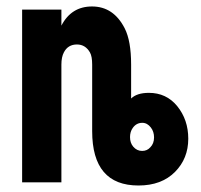

<svg xmlns="http://www.w3.org/2000/svg" viewBox="-20 -567 626 597"><path d="M394 -111.3Q405.3 -97.7 421.9 -97.7Q437.5 -97.7 447.3 -108.9Q459 -120.6 459 -139.6Q459 -157.7 449.2 -170.4Q438 -185.1 422.4 -185.1Q403.8 -185.1 392.6 -168.9Q384.3 -157.2 384.3 -140.6Q384.3 -123 394 -111.3ZM48.8 0V-537.1H170.9V-487.3Q201.7 -546.9 266.1 -546.9Q333 -546.9 367.7 -479Q387.7 -439.9 387.7 -366.2V-260.7Q405.8 -278.3 442.9 -278.3Q497.1 -278.3 530.8 -237.3Q565.4 -194.8 565.4 -135.7Q565.4 -74.2 524.4 -32.7Q482.4 9.8 410.6 9.8Q266.6 9.8 266.6 -159.2V-366.2Q266.6 -391.6 259.8 -403.8Q245.6 -428.7 219.2 -428.7Q191.4 -428.7 178.7 -404.3Q170.9 -389.6 170.9 -366.2V0Z"/></svg>

Font: Consola Mono
Style: Bold
Weight: 700
Monospace: yes
Designer: Wojciech Kalinowski "wmk69" (wmk69@o2.pl)
Foundry: Wojciech Kalinowski "wmk69" (wmk69@o2.pl)
Version: Version 2.1.0